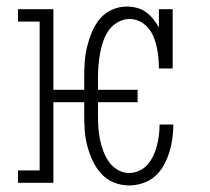

<svg xmlns="http://www.w3.org/2000/svg" viewBox="-20 -558 640 586"><path d="M374 8Q349 8 326.5 -1.5Q304 -11 288 -29Q272 -47 262 -69Q252 -91 246 -114.5Q240 -138 238.5 -162Q237 -186 237 -210V-246H143V0H35V-38H101V-492H35V-530H143V-284H237V-320Q237 -344 238.5 -367.5Q240 -391 245.5 -414Q251 -437 260 -459Q269 -481 284 -499.5Q299 -518 321 -528Q343 -538 367 -538Q382 -538 397.5 -534Q413 -530 425.5 -521Q438 -512 448 -499.5Q458 -487 465 -474V-530H507V-349H465Q465 -365 463.5 -381.5Q462 -398 458.5 -414Q455 -430 449 -445Q443 -460 432.5 -472.5Q422 -485 407 -492.5Q392 -500 376 -500Q376 -500 376 -500Q376 -500 376 -500Q357 -500 340 -490.5Q323 -481 312 -465.5Q301 -450 295 -432Q289 -414 285.5 -395.5Q282 -377 280.5 -358Q279 -339 279 -320V-284H400V-246H279V-210Q279 -191 280 -172.5Q281 -154 284.5 -135.5Q288 -117 294.5 -99Q301 -81 311.5 -65.5Q322 -50 338.5 -40Q355 -30 374 -30Q390 -30 405 -37Q420 -44 430.5 -56Q441 -68 448 -83Q455 -98 459 -113.5Q463 -129 465 -145Q467 -161 467 -178H509Q509 -156 506 -134.5Q503 -113 496.5 -92.5Q490 -72 479.5 -53Q469 -34 453 -20Q437 -6 416 1Q395 8 374 8Z"/></svg>

Font: Iosevka Slab XLtEx
Style: Regular
Weight: 200
Width: 7
Monospace: yes
Designer: Belleve Invis
Foundry: Belleve Invis
Version: Version 11.1.0; ttfautohint (v1.8.3)